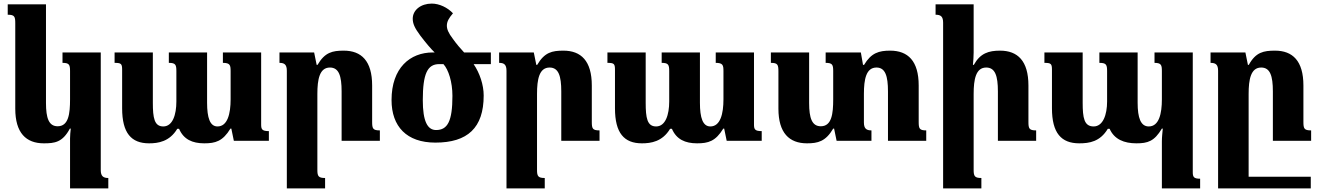

<svg xmlns="http://www.w3.org/2000/svg" viewBox="-20 -784 7341 1069"><path d="M370 265H583V207C556 207 541 198 541 163V-492H328V-434C365 -434 370 -424 370 -389V-231C370 -151 362 -81 301 -81C252 -81 236 -126 236 -211V-760H23V-702C61 -702 65 -692 65 -654V-179C65 -44 125 14 224 14C284 14 328 9 369 -68H374C372 -49 370 -31 370 -13Z M1221 -492V-434C1261 -434 1264 -421 1264 -388V-231C1264 -151 1247 -80 1191 -80C1149 -80 1133 -128 1133 -212V-492H920V-434C957 -434 962 -424 962 -388V-219C962 -145 941 -80 889 -80C839 -80 831 -128 831 -212V-492H618V-434C655 -434 660 -429 660 -395V-181C660 -43 711 14 810 14C860 14 924 5 967 -67H977C1002 -8 1051 14 1117 14C1179 14 1220 3 1263 -68H1268L1282 0H1477V-54C1439 -54 1434 -64 1434 -91V-492Z M2095 -58C2056 -58 2052 -68 2052 -106V-308C2052 -445 1992 -502 1894 -502C1831 -502 1789 -493 1748 -423H1743L1729 -492H1536V-434C1563 -434 1577 -425 1577 -390V265H1790V207C1753 207 1747 197 1747 162V-261C1747 -342 1759 -408 1817 -408C1867 -408 1882 -361 1882 -275V0H2095Z M2673 -252C2673 -312 2651 -377 2617 -427H2713V-492H2564C2547 -510 2520 -541 2502 -567C2476 -601 2468 -622 2468 -641C2468 -664 2479 -683 2502 -710C2472 -742 2426 -764 2384 -764C2323 -764 2278 -728 2278 -680C2278 -653 2288 -629 2320 -586C2352 -544 2379 -512 2400 -492H2390C2263 -492 2160 -406 2160 -227C2160 -80 2244 10 2404 10C2583 10 2673 -72 2673 -252ZM2408 -60C2360 -60 2334 -109 2334 -226C2334 -374 2360 -427 2425 -427H2449C2477 -396 2499 -328 2499 -250C2499 -109 2472 -60 2408 -60Z M3318 -58C3279 -58 3275 -68 3275 -106V-308C3275 -445 3215 -502 3117 -502C3054 -502 3012 -493 2971 -423H2966L2952 -492H2759V-434C2786 -434 2800 -425 2800 -390V265H3013V207C2976 207 2970 197 2970 162V-261C2970 -342 2982 -408 3040 -408C3090 -408 3105 -361 3105 -275V0H3318Z M3965 -492V-434C4005 -434 4008 -421 4008 -388V-231C4008 -151 3991 -80 3935 -80C3893 -80 3877 -128 3877 -212V-492H3664V-434C3701 -434 3706 -424 3706 -388V-219C3706 -145 3685 -80 3633 -80C3583 -80 3575 -128 3575 -212V-492H3362V-434C3399 -434 3404 -429 3404 -395V-181C3404 -43 3455 14 3554 14C3604 14 3668 5 3711 -67H3721C3746 -8 3795 14 3861 14C3923 14 3964 3 4007 -68H4012L4026 0H4221V-54C4183 -54 4178 -64 4178 -91V-492Z M5095 -106V-308C5095 -445 5035 -502 4936 -502C4874 -502 4831 -490 4791 -423H4785L4773 -492H4577V-434C4614 -434 4619 -424 4619 -389V-231C4619 -151 4611 -81 4550 -81C4501 -81 4485 -126 4485 -211V-492H4272V-434C4310 -434 4314 -424 4314 -386V-179C4314 -44 4374 14 4473 14C4533 14 4577 4 4619 -68H4624L4638 0H4832V-58C4805 -58 4790 -67 4790 -102V-261C4790 -342 4802 -408 4860 -408C4909 -408 4924 -361 4924 -275V0H5137V-58C5099 -58 5095 -68 5095 -106Z M5749 -58C5710 -58 5706 -68 5706 -106V-308C5706 -445 5646 -502 5548 -502C5485 -502 5438 -488 5402 -423H5397C5399 -447 5401 -468 5401 -491V-760H5189V-702C5217 -702 5231 -693 5231 -658V265H5444V207C5407 207 5401 197 5401 162V-261C5401 -342 5413 -408 5471 -408C5521 -408 5536 -361 5536 -275V0H5749Z M6408 -492V-434C6446 -434 6449 -421 6449 -388V-231C6449 -151 6433 -80 6376 -80C6331 -80 6314 -128 6314 -212V-492H6101V-434C6139 -434 6144 -424 6144 -388V-219C6144 -145 6121 -80 6069 -80C6016 -80 6008 -128 6008 -212V-492H5795V-434C5832 -434 5837 -429 5837 -395V-181C5837 -43 5889 14 5989 14C6045 14 6105 5 6148 -67H6158C6184 -8 6239 14 6307 14C6370 14 6407 3 6449 -68H6454C6452 -44 6449 -21 6449 3V265H6662V211C6626 211 6621 201 6621 174V-492Z M7278 200H6932V-261C6932 -342 6944 -408 7002 -408C7052 -408 7067 -361 7067 -275V0H7280V-58C7241 -58 7237 -68 7237 -106V-308C7237 -445 7177 -502 7079 -502C7016 -502 6972 -494 6933 -423H6928L6914 -492H6720V-434C6748 -434 6762 -425 6762 -390V265H7278Z"/></svg>

Font: Noto Serif Armenian Extra
Style: Regular
Weight: 800
Designer: Monotype Design Team
Foundry: Monotype Imaging Inc.
Version: Version 1.901